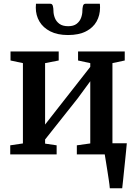

<svg xmlns="http://www.w3.org/2000/svg" viewBox="-20 -822 721 1022"><path d="M564.5 180Q563 161 559.2 136.5Q555.5 112 551.5 86.5Q547.5 61 543.8 38.2Q540 15.5 537.5 -0.5L497 -59.5H655Q653.5 -41 651 -16.8Q648.5 7.5 645.8 34.5Q643 61.5 640.2 88.2Q637.5 115 635 138.8Q632.5 162.5 630.5 180ZM34.5 0V-48.5L102 -58.5V-486L36 -500V-548H292.5V-500L220 -486V-159L284.5 -241.5L460.5 -466V-486L395.5 -500V-548H644V-500L578.5 -486V-58.5L646.5 -48.5V0H389V-48.5L460.5 -58.5V-389.5L392.5 -297L220 -79.5V-57.5L281.5 -48.5V0ZM248 -802Q258.5 -802 261.5 -789.8Q264.5 -777.5 264.5 -764.5Q264.5 -746 271.8 -727Q279 -708 296.2 -695.2Q313.5 -682.5 343 -682.5Q371.5 -682.5 388 -695.2Q404.5 -708 411.5 -727Q418.5 -746 418.5 -764.5Q418.5 -777.5 421.5 -789.8Q424.5 -802 435 -802H511.5Q512 -797.5 512.2 -791.5Q512.5 -785.5 512.5 -781.5Q512.5 -740.5 494 -707.5Q475.5 -674.5 437.5 -655Q399.5 -635.5 342 -635.5Q286 -635.5 247.8 -655Q209.5 -674.5 190 -707.5Q170.5 -740.5 170.5 -781.5Q170.5 -786.5 171 -791.5Q171.5 -796.5 171.5 -802Z"/></svg>

Font: Merriweather 36pt SemiBold
Style: Regular
Weight: 600
Version: Version 2.100